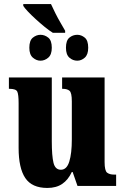

<svg xmlns="http://www.w3.org/2000/svg" viewBox="-20 -919 617 949"><path d="M241 -757Q223 -768 201 -786Q179 -804 157 -824Q135 -844 118 -862Q101 -880 95 -890V-899H232Q241 -879 253.5 -854Q266 -829 279.5 -806Q293 -783 302 -767V-757ZM180 -619Q160 -619 142.5 -634Q125 -649 125 -683Q125 -719 142.5 -733Q160 -747 180 -747Q201 -747 218.5 -733Q236 -719 236 -683Q236 -649 218.5 -634Q201 -619 180 -619ZM362 -619Q340 -619 323 -634Q306 -649 306 -683Q306 -719 323 -733Q340 -747 362 -747Q382 -747 399 -733Q416 -719 416 -683Q416 -649 399 -634Q382 -619 362 -619ZM214 10Q138 10 105 -39Q72 -88 72 -188V-409Q72 -452 65.5 -466Q59 -480 27 -480H24V-536H236V-222Q236 -148 244.5 -114Q253 -80 281 -80Q310 -80 322.5 -120.5Q335 -161 335 -230V-418Q335 -461 323.5 -470.5Q312 -480 290 -480H287V-536H497V-118Q497 -75 509.5 -65.5Q522 -56 544 -56H554V0H363L339 -69H335Q317 -30 287.5 -10Q258 10 214 10Z"/></svg>

Font: Noto Serif ExtraCondensed Black
Style: Regular
Weight: 900
Width: 2
Designer: Monotype Design Team
Foundry: Monotype Imaging Inc.
Version: Version 2.015; ttfautohint (v1.8.4.7-5d5b)